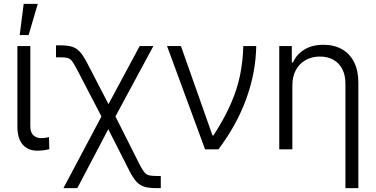

<svg xmlns="http://www.w3.org/2000/svg" viewBox="-20 -767 1932 986"><path d="M135.7 -530.3V-118.2Q135.7 -86.4 151.9 -72Q168 -57.6 192.4 -57.6Q203.6 -57.6 215.3 -59.6Q227.1 -61.5 231.4 -63.5L233.4 -1Q204.6 6.8 170.9 6.8Q124.5 6.8 96.9 -24.2Q69.3 -55.2 69.3 -118.2V-530.3ZM101.6 -747.1H173.8L127 -586.9H81.1Z M501 -168.9 375 -411.1Q358.9 -441.9 349.4 -453.9Q339.8 -465.8 327.6 -469.2Q315.4 -472.7 288.1 -472.7H267.6V-534.2H288.1Q327.6 -534.2 350.6 -526.9Q373.5 -519.5 391.1 -500Q408.7 -480.5 429.7 -439.5L537.1 -232.4L697.3 -530.3H767.6L572.8 -168.9L698.2 80.1Q712.4 107.4 722.4 118.7Q732.4 129.9 745.4 133.3Q758.3 136.7 785.2 136.7H805.7V199.2H785.2Q745.1 199.2 721.7 192.1Q698.2 185.1 680.7 166Q663.1 147 643.6 108.4L536.1 -103.5L377 199.2H305.7Z M837.9 -530.3H909.2L1071.3 -71.3H1076.2Q1132.3 -158.2 1165 -233.2Q1197.8 -308.1 1212.4 -378.9Q1227.1 -449.7 1229.5 -530.3H1295.9Q1293.5 -393.6 1244.6 -259.3Q1195.8 -125 1101.6 0H1033.2Z M1481.4 0H1414.1V-530.3H1478.5V-446.3H1484.4Q1503.9 -488.8 1543.7 -512.9Q1583.5 -537.1 1640.6 -537.1Q1694.8 -537.1 1735.4 -514.6Q1775.9 -492.2 1798.1 -448.5Q1820.3 -404.8 1820.3 -342.8V199.2H1753.9V-337.9Q1753.9 -380.4 1738 -411.6Q1722.2 -442.9 1692.6 -459.7Q1663.1 -476.6 1623 -476.6Q1582 -476.6 1549.8 -458.7Q1517.6 -440.9 1499.5 -407.5Q1481.4 -374 1481.4 -329.1Z"/></svg>

Font: Pretendard Std Light
Style: Regular
Weight: 300
Designer: Base glyphs from Inter by Rasmus Andersson; Hangeul glyphs from Noto Sans CJK(Source Han Sans) by Jang Soo-young and Kan
Foundry: Kil Hyung-jin
Version: Version 1.309